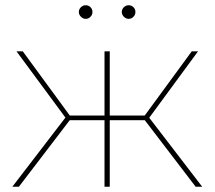

<svg xmlns="http://www.w3.org/2000/svg" viewBox="-20 -713 819 733"><path d="M727 0 526 -263 544 -271 752 0ZM27 0 235 -271 253 -263 52 0ZM235 -257 43 -517H67L253 -263ZM233 -254V-272H386V-254ZM379 0V-517H399V0ZM391 -254V-272H546V-254ZM545 -257 526 -263 712 -517H736ZM471 -641Q461 -641 453 -649Q445 -657 445 -667Q445 -678 453 -685.5Q461 -693 471 -693Q482 -693 489.5 -685.5Q497 -678 497 -667Q497 -657 489.5 -649Q482 -641 471 -641ZM307 -641Q297 -641 289 -649Q281 -657 281 -667Q281 -678 289 -685.5Q297 -693 307 -693Q318 -693 325.5 -685.5Q333 -678 333 -667Q333 -657 325.5 -649Q318 -641 307 -641Z"/></svg>

Font: Montserrat Alternates Thin
Style: Regular
Weight: 100
Designer: Julieta Ulanovsky
Foundry: Julieta Ulanovsky
Version: Version 9.000